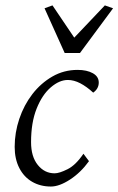

<svg xmlns="http://www.w3.org/2000/svg" viewBox="-20 -681 437 709"><path d="M230.5 -385.7Q199.2 -385.7 167.5 -358.4Q135.7 -331.1 115.2 -279.8Q94.7 -228.5 94.7 -156.2Q94.7 -102.5 119.6 -71.8Q144.5 -41 181.6 -41Q199.2 -41 229.5 -56.2Q259.8 -71.3 288.1 -113.3L308.6 -85.9Q278.3 -43.9 238.8 -18.1Q199.2 7.8 168 7.8Q128.9 7.8 98.6 -9.8Q68.4 -27.3 51.3 -60.5Q34.2 -93.8 34.2 -138.7Q34.2 -191.4 51.3 -242.2Q68.4 -293 99.6 -333.5Q130.9 -374 173.3 -398.4Q215.8 -422.9 266.6 -422.9Q300.8 -422.9 322.8 -410.6Q344.7 -398.4 344.7 -376Q344.7 -365.2 339.8 -356Q335 -346.7 324.2 -338.9Q299.8 -361.3 276.4 -373.5Q252.9 -385.7 230.5 -385.7ZM144.5 -650.4 173.8 -661.1 277.3 -507.8H221.7L367.2 -661.1L397.5 -650.4L275.4 -485.4H218.8Z"/></svg>

Font: Crimson Pro ExtraLight
Style: Italic
Weight: 250
Italic angle: -12°
Designer: Jacques Le Bailly
Foundry: Baron von Fonthausen
Version: Version 1.003